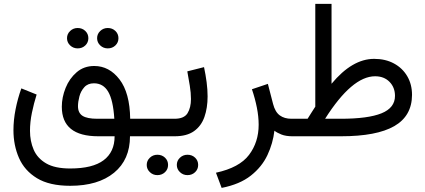

<svg xmlns="http://www.w3.org/2000/svg" viewBox="-20 -692 2160 975"><path d="M336.4 251.5Q231 251.5 167.7 212.9Q104.5 174.3 76.4 110.1Q48.3 45.9 48.3 -30.8Q48.3 -82.5 59.1 -137Q69.8 -191.4 88.4 -243.2L166 -211.9Q151.9 -167 142.1 -119.6Q132.3 -72.3 132.3 -27.8Q132.3 24.9 151.1 68.4Q169.9 111.8 214.4 137.7Q258.8 163.6 336.4 163.6Q450.7 163.6 506.3 121.6Q562 79.6 562 0H479Q293.9 0 293.9 -149.9Q293.9 -197.8 313.2 -245.6Q332.5 -293.5 369.4 -325.2Q406.2 -356.9 458.5 -356.9Q534.7 -356.9 586.9 -288.8Q639.2 -220.7 641.1 -88.9H697.8V0H640.1Q640.1 118.7 559.3 185.1Q478.5 251.5 336.4 251.5ZM474.1 -88.9H560.5Q554.7 -183.1 529.5 -226.1Q504.4 -269 457 -269Q425.8 -269 408 -249Q390.1 -229 383.1 -201.9Q376 -174.8 376 -152.8Q376 -118.7 399.2 -103.8Q422.4 -88.9 474.1 -88.9ZM473.1 -498Q473.1 -519.5 489 -534.7Q504.9 -549.8 527.3 -549.8Q550.3 -549.8 565.9 -534.9Q581.5 -520 581.5 -498Q581.5 -476.1 565.9 -461.2Q550.3 -446.3 527.3 -446.3Q504.9 -446.3 489 -461.4Q473.1 -476.6 473.1 -498ZM320.3 -498Q320.3 -519.5 336.2 -534.7Q352.1 -549.8 374.5 -549.8Q397.5 -549.8 413.1 -534.9Q428.7 -520 428.7 -498Q428.7 -476.1 413.1 -461.2Q397.5 -446.3 374.5 -446.3Q352.1 -446.3 336.2 -461.4Q320.3 -476.6 320.3 -498Z M678.2 -88.9H866.2Q915 -88.9 932.4 -117.2Q949.7 -145.5 949.7 -189Q949.7 -220.7 943.8 -256.8Q938 -293 931.2 -329.6L1016.1 -351.1Q1024.4 -312 1029.3 -274.4Q1034.2 -236.8 1034.2 -202.6Q1034.2 -144 1018.1 -98.1Q1002 -52.2 965.3 -26.1Q928.7 0 867.2 0H678.2ZM877.9 145.5Q877.9 124 893.8 108.9Q909.7 93.8 932.1 93.8Q955.1 93.8 970.7 108.6Q986.3 123.5 986.3 145.5Q986.3 167.5 970.7 182.4Q955.1 197.3 932.1 197.3Q909.7 197.3 893.8 182.1Q877.9 167 877.9 145.5ZM725.1 145.5Q725.1 124 741 108.9Q756.8 93.8 779.3 93.8Q802.2 93.8 817.9 108.6Q833.5 123.5 833.5 145.5Q833.5 167.5 817.9 182.4Q802.2 197.3 779.3 197.3Q756.8 197.3 741 182.1Q725.1 167 725.1 145.5Z M1465.3 0Q1431.6 0 1408.9 -9Q1386.2 -18.1 1373.5 -28.3Q1366.2 35.6 1338.1 95.5Q1310.1 155.3 1253.9 199.7Q1197.8 244.1 1105.5 262.2L1076.7 185.1Q1195.8 159.2 1244.6 94.5Q1293.5 29.8 1293.5 -58.6Q1293.5 -100.1 1284.4 -145.8Q1275.4 -191.4 1259.3 -238.8L1340.3 -266.1L1366.7 -164.1Q1377.4 -123 1400.9 -106Q1424.3 -88.9 1460 -88.9H1478.5V0Z M1542 -88.9Q1551.3 -104.5 1561.5 -119.9Q1571.8 -135.3 1581.1 -150.4V-672.4H1663.6V-266.6Q1768.6 -393.1 1879.9 -393.1Q1937.5 -393.1 1980.7 -369.6Q2023.9 -346.2 2048.1 -304.9Q2072.3 -263.7 2072.3 -210Q2071.8 -103 1982.2 -51.5Q1892.6 0 1711.9 0H1459V-88.9ZM1884.8 -304.7Q1767.6 -304.7 1630.9 -88.9H1710Q1849.1 -88.9 1917.5 -116.7Q1985.8 -144.5 1985.8 -205.1Q1985.8 -248 1958 -276.4Q1930.2 -304.7 1884.8 -304.7Z"/></svg>

Font: Vazirmatn RD UI FD
Style: Regular
Weight: 400
Designer: Saber Rastikerdar
Foundry: Saber Rastikerdar
Version: Version 33.003